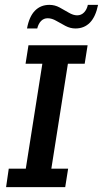

<svg xmlns="http://www.w3.org/2000/svg" viewBox="-20 -769 423 789"><path d="M5 0 16 -76H86L154 -507H85L97 -583H340L328 -507H259L191 -76H260L248 0ZM290 -652Q269 -652 249 -662.5Q229 -673 211 -683.5Q193 -694 176 -694Q160 -694 149 -683Q138 -672 133 -652H91Q100 -701 123.5 -725Q147 -749 183 -749Q205 -749 224.5 -738.5Q244 -728 262.5 -717Q281 -706 297 -706Q314 -706 325.5 -718Q337 -730 341 -749H383Q373 -700 349.5 -676Q326 -652 290 -652Z"/></svg>

Font: Rokkitt SemiBold Medium
Style: Italic
Weight: 500
Italic angle: -9°
Version: Version 3.103